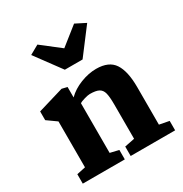

<svg xmlns="http://www.w3.org/2000/svg" viewBox="-196 -1015 1108 1163"><g transform="rotate(-30 358.0 -433.5)"><path d="M42 0ZM108 -79V-400L42 -447V-508L223 -562L260 -553V-480Q298 -518 354.5 -540Q411 -562 464 -562Q553 -562 589 -507Q625 -452 625 -342V-79L693 -66V0H382V-66L452 -80V-320Q452 -374 445 -400.5Q438 -427 417.5 -438Q397 -449 355 -449Q342 -449 316 -441.5Q290 -434 281 -427V-80L341 -66V0H47V-66ZM230 -867 360 -766 486 -866 557 -830 422 -652H298L166 -831Z"/></g></svg>

Font: Martel Heavy
Style: Regular
Weight: 900
Designer: Dan Reynolds
Foundry: Dan Reynolds
Version: Version 1.001; ttfautohint (v1.1) -l 5 -r 5 -G 72 -x 0 -D la